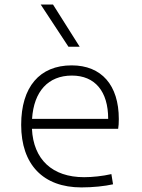

<svg xmlns="http://www.w3.org/2000/svg" viewBox="-20 -815 626 845"><path d="M338.4 9.8C388.7 9.8 440.4 4.4 477.5 -3.9L470.2 -48.8C432.1 -40 386.7 -35.2 350.1 -35.2C210 -35.2 127 -113.3 120.6 -248H500C502 -258.3 502.9 -274.4 502.9 -291C502.9 -440.4 426.8 -527.3 295.4 -527.3C154.3 -527.3 73.2 -432.1 73.2 -265.6C73.2 -90.8 169.9 9.8 338.4 9.8ZM121.1 -292C128.9 -413.1 192.4 -482.4 296.4 -482.4C397.9 -482.4 456.1 -413.1 456.1 -292ZM281.2 -609.4H330.6L213.4 -794.9H159.2Z"/></svg>

Font: Cascadia Code PL ExtraLight
Style: Regular
Weight: 200
Monospace: yes
Designer: Aaron Bell
Foundry: Saja Typeworks
Version: Version 2404.023